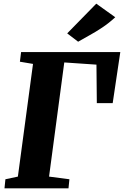

<svg xmlns="http://www.w3.org/2000/svg" viewBox="-20 -1027 676 1047"><path d="M4.5 0 9.5 -49.5 77.5 -64 160 -678.5 88.5 -690.5 95 -743H636L594.5 -464.5H508L506 -674.5L330.5 -686.5L247.5 -64L358.5 -49.5L353.5 0ZM406 -799.5 346.5 -845 505 -1007 608.5 -933Q574 -901 537.5 -876.8Q501 -852.5 467 -834Q433 -815.5 406 -799.5Z"/></svg>

Font: Merriweather 24pt Black
Style: Italic
Weight: 900
Italic angle: -7.8°
Designer: Eben Sorkin
Foundry: Eben Sorkin
Version: Version 2.101